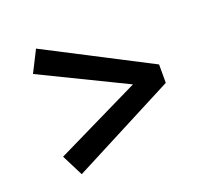

<svg xmlns="http://www.w3.org/2000/svg" viewBox="-91 -666 726 686"><g transform="rotate(-20 272.0 -323.5)"><path d="M503.4 -358.7 109.6 -562.3 68.4 -480.8 450.5 -294.9V-352.5L68.4 -166.3L109.6 -84.8L503.4 -288.7V-358.7Z"/></g></svg>

Font: Source Serif 4 Variable
Style: Italic
Weight: 400
Italic angle: -12°
Designer: Frank Grießhammer
Foundry: Adobe Systems Incorporated
Version: Version 4.004;hotconv 1.0.116;makeotfexe 2.5.65601